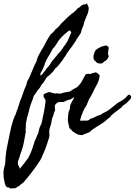

<svg xmlns="http://www.w3.org/2000/svg" viewBox="-100 -750 773 1102"><path d="M641.6 -207Q651.4 -203.1 653.3 -190.4Q648.4 -179.7 640.1 -172.4Q631.8 -165 625 -157.2Q617.2 -152.3 609.4 -146.5Q601.6 -140.6 596.7 -132.8Q580.1 -120.1 565.4 -109.4Q550.8 -98.6 537.1 -85.9Q531.2 -75.2 519.5 -68.4Q499 -48.8 475.1 -34.7Q451.2 -20.5 431.6 -6.8Q427.7 -4.9 424.8 -1.5Q421.9 2 418.9 4.9Q414.1 8.8 404.3 12.7Q394.5 16.6 384.8 19.5Q378.9 23.4 374 25.4Q352.5 26.4 340.8 18.6Q329.1 11.7 322.3 7.8Q315.4 3.9 309.6 -4.9Q298.8 -9.8 296.4 -22.9Q293.9 -36.1 291 -48.8Q290 -53.7 289.6 -60.1Q289.1 -66.4 290 -73.2Q291 -84 292 -96.2Q293 -108.4 297.9 -117.2Q302.7 -127.9 301.8 -134.3Q300.8 -140.6 305.7 -152.3Q311.5 -162.1 311 -163.1Q310.5 -164.1 311.5 -165Q313.5 -168.9 315.9 -171.9Q318.4 -174.8 320.3 -177.7Q322.3 -181.6 323.2 -185.5Q324.2 -189.5 326.2 -192.4Q320.3 -190.4 313.5 -185.1Q306.6 -179.7 298.8 -177.7Q291 -176.8 282.2 -172.9Q268.6 -165 262.7 -164.6Q256.8 -164.1 251.5 -164.6Q246.1 -165 240.7 -164.6Q235.4 -164.1 228.5 -160.2Q221.7 -155.3 217.3 -149.4Q212.9 -143.6 214.8 -132.8Q217.8 -120.1 214.4 -113.3Q210.9 -106.4 209 -98.6Q207 -91.8 205.6 -85.9Q204.1 -80.1 200.2 -74.2Q197.3 -64.5 196.3 -56.2Q195.3 -47.9 193.4 -40Q190.4 -29.3 187 -19Q183.6 -8.8 182.6 1Q182.6 6.8 183.1 13.2Q183.6 19.5 183.6 26.4Q183.6 35.2 179.7 46.4Q175.8 57.6 172.9 67.4Q168 81.1 163.1 96.2Q158.2 111.3 151.4 125Q145.5 137.7 141.1 148.9Q136.7 160.2 130.9 169.9Q108.4 205.1 83.5 237.3Q58.6 269.5 31.2 300.8Q24.4 303.7 19 308.6Q13.7 313.5 8.8 318.4Q2 320.3 -2.4 323.7Q-6.8 327.1 -11.7 330.1Q-22.5 331.1 -33.7 331.5Q-44.9 332 -49.8 325.2Q-57.6 327.1 -60.1 324.2Q-62.5 321.3 -67.4 316.4Q-71.3 308.6 -72.8 300.8Q-74.2 293 -76.2 282.2Q-77.1 277.3 -78.1 273.9Q-79.1 270.5 -79.1 265.6Q-80.1 254.9 -80.1 243.7Q-80.1 232.4 -78.1 219.7Q-77.1 212.9 -74.7 207Q-72.3 201.2 -71.3 193.4Q-69.3 183.6 -69.3 174.8Q-69.3 166 -68.4 156.2Q-65.4 118.2 -56.6 78.6Q-47.9 39.1 -41 2.9Q-39.1 -3.9 -38.1 -9.8Q-37.1 -15.6 -35.2 -23.4Q-29.3 -44.9 -23.4 -62.5Q-17.6 -80.1 -9.8 -94.7Q-7.8 -99.6 -6.8 -104Q-5.9 -108.4 -3.9 -113.3Q1 -123 2 -127.9Q2.9 -132.8 4.9 -137.7Q9.8 -154.3 15.1 -168.9Q20.5 -183.6 27.3 -200.2Q30.3 -210 34.2 -220.7Q38.1 -231.4 41 -239.3Q43.9 -247.1 47.4 -253.9Q50.8 -260.7 52.7 -267.6Q53.7 -270.5 53.7 -273.4Q53.7 -276.4 54.7 -278.3Q56.6 -284.2 59.6 -289.6Q62.5 -294.9 66.4 -300.8Q74.2 -319.3 82 -337.4Q89.8 -355.5 97.7 -375Q100.6 -381.8 104.5 -388.2Q108.4 -394.5 110.4 -401.4Q115.2 -420.9 120.6 -430.2Q126 -439.5 130.9 -449.2Q134.8 -456.1 138.2 -462.4Q141.6 -468.8 146.5 -475.6Q157.2 -495.1 168 -515.6Q178.7 -536.1 191.4 -553.7Q209 -566.4 218.8 -582Q232.4 -591.8 242.7 -604.5Q252.9 -617.2 264.6 -627.9Q273.4 -635.7 281.7 -644.5Q290 -653.3 299.8 -661.1Q302.7 -664.1 306.2 -666Q309.6 -668 311.5 -671.9Q316.4 -672.9 322.3 -678.7Q328.1 -683.6 335 -689.9Q341.8 -696.3 346.7 -703.1Q354.5 -705.1 362.8 -713.9Q371.1 -722.7 380.9 -724.6Q390.6 -723.6 393.1 -726.1Q395.5 -728.5 398.4 -730.5Q409.2 -712.9 409.2 -701.7Q409.2 -690.4 404.3 -674.8Q402.3 -669.9 399.9 -663.6Q397.5 -657.2 394.5 -651.4Q390.6 -642.6 388.2 -635.3Q385.7 -627.9 382.8 -621.1Q381.8 -611.3 377.9 -602.1Q374 -592.8 370.1 -583Q368.2 -578.1 367.2 -572.8Q366.2 -567.4 364.3 -561.5Q362.3 -558.6 359.9 -555.2Q357.4 -551.8 355.5 -547.9Q352.5 -543.9 350.6 -540.5Q348.6 -537.1 346.7 -534.2Q341.8 -529.3 340.3 -525.9Q338.9 -522.5 336.9 -518.6Q332 -510.7 326.2 -502.9Q320.3 -495.1 315.4 -486.3Q307.6 -475.6 299.3 -465.3Q291 -455.1 284.2 -444.3Q280.3 -437.5 276.4 -430.7Q272.5 -423.8 267.6 -418.9Q264.6 -415 263.2 -411.6Q261.7 -408.2 259.8 -406.2Q249 -392.6 239.3 -379.4Q229.5 -366.2 215.8 -355.5Q209 -342.8 200.2 -335Q191.4 -327.1 182.6 -317.4Q174.8 -313.5 169.4 -307.1Q164.1 -300.8 159.7 -293Q155.3 -285.2 150.9 -277.8Q146.5 -270.5 139.6 -265.6Q134.8 -256.8 129.4 -248Q124 -239.3 116.2 -232.4Q111.3 -223.6 106 -215.8Q100.6 -208 93.8 -200.2Q88.9 -181.6 81.5 -164.1Q74.2 -146.5 69.3 -127.9Q67.4 -119.1 65.4 -109.9Q63.5 -100.6 60.5 -91.8Q59.6 -86.9 57.6 -82.5Q55.7 -78.1 54.7 -73.2Q52.7 -66.4 52.2 -59.6Q51.8 -52.7 49.8 -45.9Q47.9 -38.1 48.3 -30.3Q48.8 -22.5 47.9 -12.7Q45.9 -1 46.9 0Q47.9 1 47.9 2.9Q47.9 10.7 44.9 22.5Q42 34.2 41 44.9Q39.1 58.6 36.1 71.3Q33.2 84 30.3 95.7Q28.3 100.6 27.3 105Q26.4 109.4 24.4 114.3Q18.6 127.9 16.1 136.7Q13.7 145.5 11.7 153.3Q8.8 161.1 4.9 171.4Q1 181.6 2.9 191.4Q3.9 198.2 8.3 204.6Q12.7 210.9 12.7 218.8Q17.6 214.8 21 210Q24.4 205.1 28.3 200.2Q32.2 195.3 36.1 190.9Q40 186.5 43.9 180.7Q47.9 175.8 50.8 170.9Q53.7 166 58.6 161.1Q60.5 157.2 63 154.8Q65.4 152.3 66.4 147.5Q80.1 121.1 86.4 100.1Q92.8 79.1 100.6 55.7Q106.4 47.9 108.9 39.1Q111.3 30.3 116.2 21.5Q122.1 8.8 123.5 -2.9Q125 -14.6 131.8 -27.3Q139.6 -41 142.6 -60.1Q145.5 -79.1 150.4 -97.7Q152.3 -111.3 154.8 -122.1Q157.2 -132.8 158.2 -143.6Q159.2 -152.3 160.6 -161.1Q162.1 -169.9 160.2 -177.7Q159.2 -182.6 155.8 -185.5Q152.3 -188.5 150.4 -193.4Q149.4 -197.3 150.4 -199.7Q151.4 -202.1 149.4 -206.1Q152.3 -210.9 163.1 -215.3Q173.8 -219.7 181.6 -221.7Q187.5 -220.7 192.4 -219.7Q197.3 -218.8 199.2 -215.8Q204.1 -217.8 207 -215.8Q210 -213.9 214.8 -212.9Q217.8 -212.9 220.7 -213.9Q223.6 -214.8 226.6 -214.8Q243.2 -210.9 249.5 -213.4Q255.9 -215.8 267.6 -218.8Q276.4 -220.7 284.2 -221.7Q292 -222.7 299.8 -224.6Q300.8 -225.6 306.2 -228.5Q311.5 -231.4 317.4 -235.4Q323.2 -239.3 328.1 -242.2Q333 -245.1 335 -245.1Q337.9 -246.1 342.3 -250Q346.7 -253.9 352.1 -259.3Q357.4 -264.6 361.3 -270Q365.2 -275.4 367.2 -278.3Q371.1 -286.1 375.5 -293.9Q379.9 -301.8 383.8 -309.6Q387.7 -317.4 390.6 -321.3Q393.6 -325.2 402.3 -326.2Q407.2 -327.1 411.6 -325.7Q416 -324.2 420.9 -326.2Q433.6 -332 438.5 -332Q443.4 -332 445.3 -335Q456.1 -334 461.4 -328.1Q466.8 -322.3 472.7 -316.4Q467.8 -288.1 460.4 -272.9Q453.1 -257.8 443.4 -241.2Q440.4 -233.4 435.1 -223.6Q429.7 -213.9 425.8 -206.1Q420.9 -195.3 415 -187Q409.2 -178.7 406.2 -168Q404.3 -163.1 401.9 -158.7Q399.4 -154.3 398.4 -149.4Q395.5 -142.6 391.6 -137.2Q387.7 -131.8 384.8 -127Q382.8 -121.1 379.4 -115.2Q376 -109.4 374 -102.5Q369.1 -90.8 368.2 -88.4Q367.2 -85.9 366.2 -84Q364.3 -73.2 361.3 -66.4Q358.4 -59.6 363.3 -56.6Q377.9 -58.6 390.6 -57.6Q403.3 -56.6 411.1 -61.5Q414.1 -64.5 417 -67.4Q419.9 -70.3 423.8 -69.3Q439.5 -75.2 450.2 -81.1Q460.9 -86.9 473.6 -89.8Q477.5 -90.8 481.4 -93.8Q485.4 -96.7 488.3 -98.6Q514.6 -110.4 534.7 -126.5Q554.7 -142.6 575.2 -159.2Q587.9 -166 600.1 -173.3Q612.3 -180.7 623 -190.4Q625 -195.3 628.4 -197.3Q631.8 -199.2 633.8 -204.1ZM146.5 -355.5Q141.6 -344.7 135.3 -335Q128.9 -325.2 133.8 -315.4Q146.5 -327.1 156.2 -341.3Q166 -355.5 177.7 -368.2Q189.5 -381.8 192.4 -389.6Q201.2 -402.3 208.5 -410.2Q215.8 -418 221.7 -426.8Q228.5 -432.6 234.4 -442.4Q247.1 -453.1 255.9 -467.3Q264.6 -481.4 275.4 -495.1Q277.3 -497.1 278.3 -500Q279.3 -502.9 281.2 -504.9Q287.1 -511.7 288.1 -515.1Q289.1 -518.6 291 -521.5Q295.9 -532.2 300.3 -543.5Q304.7 -554.7 309.6 -565.4Q304.7 -571.3 298.8 -576.2Q290 -570.3 282.7 -564Q275.4 -557.6 267.6 -550.8Q252.9 -537.1 242.2 -524.4Q231.4 -510.7 223.1 -496.1Q214.8 -481.4 203.1 -470.7Q188.5 -442.4 177.2 -424.8Q166 -407.2 158.2 -386.7Q156.2 -377.9 152.8 -370.6Q149.4 -363.3 146.5 -355.5ZM456.1 -389.6Q451.2 -398.4 442.4 -402.3Q430.7 -418.9 441.4 -446.3Q443.4 -451.2 445.8 -456.5Q448.2 -461.9 450.2 -463.9Q460 -470.7 461.4 -471.2Q462.9 -471.7 465.8 -473.6Q469.7 -475.6 474.1 -478.5Q478.5 -481.4 484.4 -483.4Q486.3 -484.4 489.7 -484.4Q493.2 -484.4 497.1 -486.3Q501 -487.3 503.9 -488.3Q506.8 -489.3 509.8 -489.3Q521.5 -483.4 522 -480.5Q522.5 -477.5 524.4 -475.6Q523.4 -466.8 521.5 -457.5Q519.5 -448.2 519.5 -439.5Q521.5 -435.5 522.9 -432.6Q524.4 -429.7 524.4 -426.8Q519.5 -415 517.6 -413.1Q515.6 -411.1 514.6 -408.2Q509.8 -406.2 507.3 -402.3Q504.9 -398.4 499 -398.4Q497.1 -395.5 494.6 -394Q492.2 -392.6 491.2 -388.7Q483.4 -384.8 474.1 -385.3Q464.8 -385.7 456.1 -389.6Z"/></svg>

Font: Seaweed Script
Style: Regular
Weight: 400
Designer: Squid
Foundry: Font Diner, Inc DBA Neapolitan
Version: Version 1.000